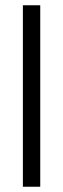

<svg xmlns="http://www.w3.org/2000/svg" viewBox="-20 -696 240 730"><path d="M133 14H67V-676H133Z"/></svg>

Font: STIX
Style: Regular
Weight: 400
Designer: MicroPress Inc., with final additions and corrections provided by Coen Hoffman, Elsevier (retired)
Version: Version 1.1.1